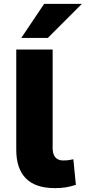

<svg xmlns="http://www.w3.org/2000/svg" viewBox="-20 -961 443 992"><path d="M264 11Q163 11 113.5 -39.5Q64 -90 64 -187V-705H252V-197Q252 -176 258 -161.5Q264 -147 276 -139.5Q288 -132 307 -132Q322 -132 333.5 -133.5Q345 -135 359 -138L372 -6Q344 3 320 7Q296 11 264 11ZM90 -765 208 -941H403L227 -765Z"/></svg>

Font: Nunito Sans 8pt Black
Style: Regular
Weight: 900
Version: Version 3.101;gftools[0.9.27]